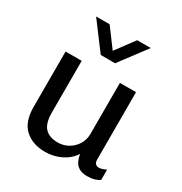

<svg xmlns="http://www.w3.org/2000/svg" viewBox="-177 -887 975 1029"><g transform="rotate(30 310.5 -373.0)"><path d="M247.2 10Q168.2 10 121 -33.6Q73.8 -77.2 73.8 -168.2V-511H173.5V-191.5Q173.5 -125 200.8 -96.2Q228 -67.5 280 -67.5Q315.2 -67.5 344.8 -84.4Q374.2 -101.2 392.1 -130.2Q410 -159.2 410 -194.8V-511H509.8V-95.2Q509.8 -76.5 518.1 -68.6Q526.5 -60.8 537.5 -60.8Q548.5 -60.8 560.6 -64.9Q572.8 -69 583 -74.5V-10.5Q570 -0.8 550.9 4.6Q531.8 10 507 10Q475 10 455.8 -1.9Q436.5 -13.8 427.8 -33.2Q419 -52.8 415.2 -74.5Q390 -34.5 344 -12.2Q298 10 247.2 10ZM459.8 -755.5 335 -589.2H246.2L121.5 -755.5H205.2L318 -603.8H263.2L376 -755.5Z"/></g></svg>

Font: Chivo Medium
Style: Regular
Weight: 500
Designer: Hector Gatti
Foundry: Omnibus-Type
Version: Version 2.002